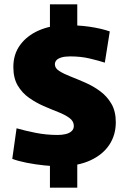

<svg xmlns="http://www.w3.org/2000/svg" viewBox="-20 -782 589 892"><path d="M212 -95 265 -9Q231 -9 187 -13.5Q143 -18 103 -26Q63 -34 37 -44L57 -186Q95 -175 145 -165Q195 -155 248 -155Q268 -155 285 -159Q302 -163 312.5 -172.5Q323 -182 323 -197Q323 -219 302.5 -234Q282 -249 250 -261.5Q218 -274 182.5 -289.5Q147 -305 115 -327.5Q83 -350 62.5 -384.5Q42 -419 42 -471Q42 -530 73.5 -573Q105 -616 159 -640Q213 -664 279 -665L212 -570V-762H339V-580L266 -665Q340 -666 395 -658Q450 -650 490 -636L467 -491Q439 -500 397.5 -510Q356 -520 306 -520Q281 -520 265 -515Q249 -510 242 -502Q235 -494 235 -483Q235 -465 255.5 -452Q276 -439 308 -426.5Q340 -414 376.5 -398Q413 -382 445 -358.5Q477 -335 497.5 -300Q518 -265 518 -214Q518 -155 488 -109.5Q458 -64 401 -37.5Q344 -11 263 -9L339 -103V90H212Z"/></svg>

Font: Murecho Thin Black
Style: Regular
Weight: 900
Version: Version 1.010